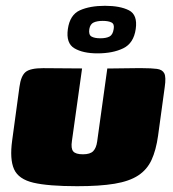

<svg xmlns="http://www.w3.org/2000/svg" viewBox="-20 -635 598 662"><path d="M263 -399 228 -149Q224 -123 232.5 -113Q241 -103 266 -103Q291 -103 301.5 -114Q312 -125 315 -147L350 -399Q351 -399 368 -399Q385 -399 407.5 -399.5Q430 -400 448.5 -400Q467 -400 471 -400Q502 -400 521 -397.5Q540 -395 546.5 -382Q553 -369 548 -335L525 -167Q518 -117 502.5 -83.5Q487 -50 456.5 -30Q426 -10 375 -1.5Q324 7 246 7Q147 7 95.5 -5Q44 -17 28.5 -51.5Q13 -86 22 -151L47 -335Q52 -373 68 -386.5Q84 -400 129 -400Q163 -400 196 -399.5Q229 -399 263 -399ZM316 -451Q266 -451 236.5 -468.5Q207 -486 214 -535Q221 -584 255.5 -599.5Q290 -615 342 -615Q394 -615 424.5 -599.5Q455 -584 448 -535Q441 -486 405 -468.5Q369 -451 316 -451ZM326 -503Q346 -503 357.5 -509Q369 -515 372 -535Q375 -552 364.5 -557.5Q354 -563 334 -563Q315 -563 303 -557.5Q291 -552 288 -535Q285 -515 295.5 -509Q306 -503 326 -503Z"/></svg>

Font: Genos Thin Black
Style: Italic
Weight: 900
Italic angle: -8°
Version: Version 1.010